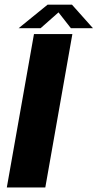

<svg xmlns="http://www.w3.org/2000/svg" viewBox="-20 -825 429 845"><path d="M10 0H179.4L298.5 -675H129.5ZM62.1 -701H158.8L237.5 -770.5L291.9 -701H389L296.6 -804.6H189.6Z"/></svg>

Font: Anybody Thin
Style: Italic
Weight: 100
Italic angle: -10°
Designer: Tyler Finck
Foundry: Etcetera Type Company
Version: Version 1.114;gftools[0.9.25]